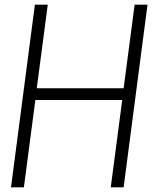

<svg xmlns="http://www.w3.org/2000/svg" viewBox="-20 -800 673 820"><path d="M508 0H453L502 -373H131L82 0H27L129 -780H184L137 -423H508L555 -780H610Z"/></svg>

Font: Tanohe Sans Light
Style: Italic
Weight: 300
Designer: Village Type and Design LLC & Cristiano Sobral
Foundry: Cooper Hewitt Smithsonian Design Museum
Version: Version 1.00;September 29, 2021;FontCreator 13.0.0.2655 64-b